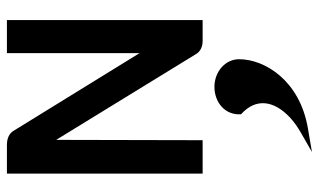

<svg xmlns="http://www.w3.org/2000/svg" viewBox="-208 -413 944 569"><g transform="rotate(-90 264.5 -128.0)"><path d="M292 35C245 35 207 68 211 114C260 158 252 212 200 260C188 271 175 280 160 289L99 324L169 312C311 288 374 184 374 108C374 67 337 35 292 35ZM389 -20C397 -6 412 0 428 0H490V-580H392V-187L162 -560C154 -574 138 -580 120 -580H35V0H134L135 -434Z"/></g></svg>

Font: Charger
Style: ExBd
Weight: 400
Designer: Jasper
Foundry: Cannot Into Space Fonts
Version: Version 0.99